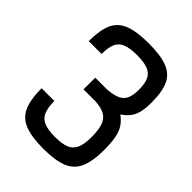

<svg xmlns="http://www.w3.org/2000/svg" viewBox="-233 -933 1066 1066"><g transform="rotate(45 300.0 -400.0)"><path d="M300 14Q208 14 154.5 -7Q101 -28 78.5 -78.5Q56 -129 56 -217H156Q156 -164 169.5 -133.5Q183 -103 214.5 -90.5Q246 -78 300 -78Q355 -78 386 -91Q417 -104 430.5 -135Q444 -166 444 -220Q444 -277 432.5 -310Q421 -343 394 -358.5Q367 -374 319 -377H225V-469H319Q367 -473 394 -485.5Q421 -498 432.5 -524Q444 -550 444 -594Q444 -643 430.5 -670.5Q417 -698 386 -710Q355 -722 300 -722Q246 -722 214.5 -709.5Q183 -697 170 -668Q157 -639 157 -587H56Q56 -674 78.5 -723.5Q101 -773 154.5 -793.5Q208 -814 300 -814Q393 -814 446 -794Q499 -774 521.5 -726Q544 -678 544 -594Q544 -549 537 -518Q530 -487 513.5 -465Q497 -443 468 -423Q497 -402 513.5 -376.5Q530 -351 537 -313.5Q544 -276 544 -220Q544 -131 521.5 -80Q499 -29 446 -7.5Q393 14 300 14Z"/></g></svg>

Font: Victor Mono
Style: Bold
Weight: 700
Monospace: yes
Designer: Rune Bjørnerås
Version: Version 1.561;gftools[0.9.30]